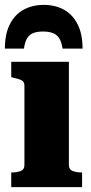

<svg xmlns="http://www.w3.org/2000/svg" viewBox="-21 -766 372 786"><path d="M158 -746Q112 -746 76 -726.5Q40 -707 19.5 -667Q-1 -627 -1 -567H77Q81 -595 90.5 -610Q100 -625 116 -631Q132 -637 155 -637Q178 -637 194.5 -631Q211 -625 221 -610Q231 -595 235 -567H317Q317 -627 296.5 -667Q276 -707 240.5 -726.5Q205 -746 158 -746ZM261 -513V-90Q261 -72 276.5 -66Q292 -60 314 -60H315V0H25V-60H26Q49 -60 64 -66Q79 -72 79 -90V-415Q79 -431 68 -437Q57 -443 33 -448L25 -450V-513Z"/></svg>

Font: Roboto Serif 36pt
Style: Bold
Weight: 700
Version: Version 1.008